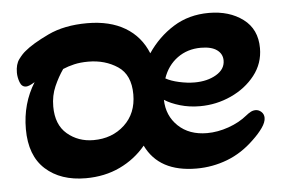

<svg xmlns="http://www.w3.org/2000/svg" viewBox="-39 -460 778 525"><g transform="rotate(-5 350.5 -198.0)"><path d="M177 13Q108 13 66.5 -24.5Q25 -62 25 -135Q25 -205 60 -261Q44 -251 36 -251Q24 -251 19 -264.5Q14 -278 14 -291Q14 -314 24 -327.5Q34 -341 43 -348Q64 -366 109 -387.5Q154 -409 217 -409Q279 -409 321 -384Q363 -359 382 -312Q411 -355 453.5 -381.5Q496 -408 551 -408Q607 -408 644.5 -380Q682 -352 682 -300Q682 -258 656.5 -225.5Q631 -193 590.5 -174.5Q550 -156 505 -156Q476 -156 450.5 -163.5Q425 -171 408 -182Q409 -138 439 -109.5Q469 -81 518 -81Q547 -81 577 -91.5Q607 -102 629 -120Q635 -125 641.5 -128.5Q648 -132 655 -132Q664 -132 671 -125.5Q678 -119 678 -109Q678 -97 667.5 -82Q657 -67 640 -51Q606 -18 565.5 -2.5Q525 13 481 13Q378 13 342 -62Q313 -27 271 -7Q229 13 177 13ZM496 -222Q531 -222 555.5 -236.5Q580 -251 580 -275Q580 -293 565 -304Q550 -315 521 -315Q484 -315 456.5 -295Q429 -275 417 -240Q431 -232 453.5 -227Q476 -222 496 -222ZM207 -89Q258 -89 292 -120.5Q326 -152 326 -204Q326 -258 291.5 -281Q257 -304 211 -304Q189 -304 172 -300Q155 -296 141 -290Q127 -270 116 -245Q105 -220 105 -190Q105 -140 135 -114.5Q165 -89 207 -89Z"/></g></svg>

Font: Akaya Telivigala
Style: Regular
Weight: 400
Designer: Vaishnavi Murthy Yerkadithaya, Juan Luis Blanco Aristondo
Version: Version 1.002; ttfautohint (v1.8.3)